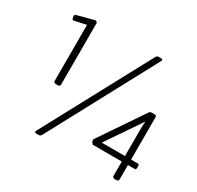

<svg xmlns="http://www.w3.org/2000/svg" viewBox="-151 -880 1091 1061"><g transform="rotate(30 394.0 -349.5)"><path d="M160 -288Q142 -288 142 -300V-658L65 -641Q58 -641 55.5 -649Q53 -657 53 -664Q53 -672 63 -675L169 -703Q174 -703 178.5 -699.5Q183 -696 183 -691V-300Q183 -288 165 -288ZM202 3Q189 3 189 -4Q189 -6 193 -14L556 -690Q560 -698 564 -700.5Q568 -703 576 -703H586Q599 -703 599 -696Q599 -694 595 -686L232 -9Q228 -2 224 0.5Q220 3 210 3ZM702 4Q686 4 686 -8V-100H504Q499 -100 493.5 -108.5Q488 -117 488 -124Q488 -127 491 -131.5Q494 -136 496 -139L679 -409Q682 -414 687 -415.5Q692 -417 703 -417H707Q718 -417 721.5 -414.5Q725 -412 725 -405V-135H769Q777 -135 777 -121V-114Q777 -100 769 -100H725V-8Q725 4 708 4ZM689 -353 687 -354 538 -135H686V-302Q686 -318 686.5 -332Q687 -346 689 -353Z"/></g></svg>

Font: Asap ExtraLight
Style: Regular
Weight: 200
Designer: Pablo Cosgaya
Foundry: Omnibus-Type
Version: Version 3.001; ttfautohint (v1.8.4.7-5d5b)